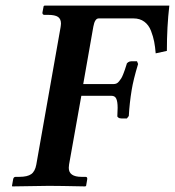

<svg xmlns="http://www.w3.org/2000/svg" viewBox="-20 -666 626 687"><path d="M227.1 -77.1Q226.1 -69.3 226.1 -65.4Q226.1 -33.2 272 -33.2H286.1Q293.5 -33.2 292 -23.9L288.1 -1L285.2 1Q189.9 -1 154.8 -1L23.9 1L22.9 -1L26.9 -23.9Q28.3 -33.2 36.1 -33.2H48.8Q78.1 -33.2 91.8 -43Q105.5 -52.7 109.9 -77.1L196.8 -568.8Q196.8 -569.3 197.5 -574.2Q198.2 -579.1 198.2 -581.5Q198.2 -598.1 187.5 -605.5Q176.8 -612.8 151.9 -612.8H138.2Q135.3 -612.8 133.3 -615.2Q131.3 -617.7 131.8 -621.1L136.2 -644L139.2 -646H585.9Q577.1 -571.3 577.1 -483.9L537.1 -475.1Q535.2 -498.5 531.7 -516.6Q528.3 -534.7 520.3 -555.7Q512.2 -576.7 496.3 -588.4Q480.5 -600.1 458 -600.1H333Q319.3 -600.1 314 -570.8L277.8 -365.2H386.2Q392.1 -365.2 397 -367.4Q401.9 -369.6 406.2 -375.2Q410.6 -380.9 413.6 -385.3Q416.5 -389.6 420.7 -400.1Q424.8 -410.6 426.8 -416.5L433.1 -436Q433.1 -439.5 438.2 -443.1Q443.4 -446.8 450.2 -446.8H470.2L474.1 -437Q457 -380.4 451.2 -344.2Q443.4 -296.9 440.9 -251L434.1 -242.2H414.1Q407.2 -242.2 403.1 -245.4Q398.9 -248.5 399.9 -252Q400.9 -272.5 400.9 -280.3Q400.9 -301.8 396.2 -312.5Q391.6 -323.2 378.9 -323.2H271Z"/></svg>

Font: Linux Libertine G
Style: Semibold Italic
Weight: 600
Italic angle: -11.5°
Designer: Philipp H. Poll
Foundry: Philipp H. Poll
Version: Version 5.1.1